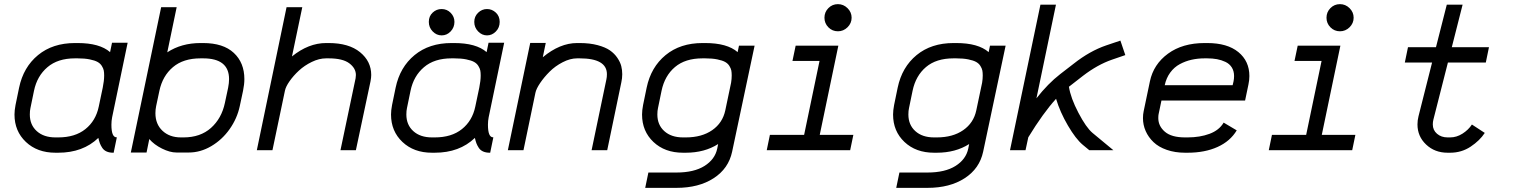

<svg xmlns="http://www.w3.org/2000/svg" viewBox="-20 -718 7241 918"><path d="M142.6 -284.2 125.5 -201.2Q122.6 -188.5 122.6 -170.4Q122.6 -121.1 155.8 -91.1Q189 -61 245.1 -61H258.3Q338.9 -61 388.4 -100.8Q438 -140.6 452.1 -208L471.2 -298.8Q478 -332 478 -356.9Q478 -371.1 476.1 -381.1Q474.1 -391.1 466.8 -402.8Q459.5 -414.6 446.3 -421.9Q433.1 -429.2 408.9 -434.1Q384.8 -439 351.1 -439H338.4Q256.3 -439 206.8 -396.7Q157.2 -354.5 142.6 -284.2ZM538.6 -61.5 523.4 12.2H521.5Q502.9 12.2 489.7 6.3Q476.6 0.5 469 -11Q461.4 -22.5 457.5 -33Q453.6 -43.5 450.2 -58.6Q376.5 12.2 258.3 12.2H245.1Q158.2 12.2 103.8 -39.3Q49.3 -90.8 49.3 -170.4Q49.3 -189.9 54.2 -215.8L71.3 -298.8Q91.8 -397 161.9 -454.6Q231.9 -512.2 338.4 -512.2H351.1Q456.5 -512.2 506.3 -468.8L515.6 -513.7H590.3L516.1 -157.2Q512.7 -140.1 512.7 -121.6Q512.7 -61.5 537.1 -61.5Z M742.2 -284.2 726.6 -210.9Q723.1 -194.3 723.1 -176.8Q723.1 -124.5 756.8 -92.8Q790.5 -61 845.2 -61H857.4Q938 -61 988.8 -106.4Q1039.6 -151.9 1055.2 -225.6L1070.8 -298.8Q1075.2 -321.3 1075.2 -339.8Q1075.2 -439 951.2 -439H939Q856.4 -439 806.9 -397Q757.3 -355 742.2 -284.2ZM939 -512.2H951.2Q1047.4 -512.2 1097.9 -465.1Q1148.4 -418 1148.4 -339.8Q1148.4 -314.9 1142.1 -284.2L1126.5 -210.9Q1113.8 -151.4 1077.9 -100.6Q1042 -49.8 990.2 -19.3Q938.5 11.2 882.8 11.2H823.7Q792.5 11.2 754.6 -7.6Q716.8 -26.4 693.8 -53.2L680.7 11.2H605.5L750.5 -683.6H824.7L779.8 -467.8Q847.2 -512.2 939 -512.2Z M1680.2 -343.8Q1681.6 -351.6 1681.6 -359.4Q1681.6 -391.6 1650.1 -415.3Q1618.7 -439 1551.3 -439H1539.1Q1505.9 -439 1470.7 -421.9Q1435.5 -404.8 1409.2 -380.4Q1382.8 -356 1364.5 -329.8Q1346.2 -303.7 1342.3 -284.2L1282.7 0H1208L1350.1 -683.6H1425.3L1376 -448.2Q1455.1 -512.2 1539.1 -512.2H1551.3Q1647.9 -512.2 1701.4 -468.5Q1754.9 -424.8 1754.9 -359.4Q1754.9 -347.2 1751.5 -329.1L1681.6 0H1607.9Z M1942.9 -284.2 1925.8 -201.2Q1922.9 -188.5 1922.9 -170.4Q1922.9 -121.1 1956.1 -91.1Q1989.3 -61 2045.4 -61H2058.6Q2139.2 -61 2188.7 -100.8Q2238.3 -140.6 2252.4 -208L2271.5 -298.8Q2278.3 -332 2278.3 -356.9Q2278.3 -371.1 2276.4 -381.1Q2274.4 -391.1 2267.1 -402.8Q2259.8 -414.6 2246.6 -421.9Q2233.4 -429.2 2209.2 -434.1Q2185.1 -439 2151.4 -439H2138.7Q2056.6 -439 2007.1 -396.7Q1957.5 -354.5 1942.9 -284.2ZM2338.9 -61.5 2323.7 12.2H2321.8Q2303.2 12.2 2290 6.3Q2276.9 0.5 2269.3 -11Q2261.7 -22.5 2257.8 -33Q2253.9 -43.5 2250.5 -58.6Q2176.8 12.2 2058.6 12.2H2045.4Q1958.5 12.2 1904.1 -39.3Q1849.6 -90.8 1849.6 -170.4Q1849.6 -189.9 1854.5 -215.8L1871.6 -298.8Q1892.1 -397 1962.2 -454.6Q2032.2 -512.2 2138.7 -512.2H2151.4Q2256.8 -512.2 2306.6 -468.8L2315.9 -513.7H2390.6L2316.4 -157.2Q2313 -140.1 2313 -121.6Q2313 -61.5 2337.4 -61.5ZM2308.6 -548.8Q2284.2 -548.8 2265.9 -567.9Q2247.6 -586.9 2247.6 -613.3Q2247.6 -639.2 2265.9 -657Q2284.2 -674.8 2308.6 -674.8Q2332.5 -674.8 2350.8 -657.7Q2369.1 -640.6 2369.1 -613.3Q2369.1 -585.9 2350.8 -567.4Q2332.5 -548.8 2308.6 -548.8ZM2152.8 -613.3Q2152.8 -586.9 2134.8 -567.9Q2116.7 -548.8 2091.8 -548.8Q2066.9 -548.8 2048.6 -567.9Q2030.3 -586.9 2030.3 -613.3Q2030.3 -640.6 2048.6 -657.7Q2066.9 -674.8 2091.3 -674.8Q2117.2 -674.8 2135 -656.5Q2152.8 -638.2 2152.8 -613.3Z M2879.4 -338.9Q2881.8 -349.6 2881.8 -363.3Q2881.8 -439 2751.5 -439H2739.3Q2706.1 -439 2670.2 -420.4Q2634.3 -401.9 2607.7 -375.2Q2581.1 -348.6 2562.5 -321Q2543.9 -293.5 2540 -274.4L2482.9 0H2408.2L2515.1 -512.7H2589.4L2575.2 -444.3Q2656.7 -512.2 2739.3 -512.2H2751.5Q2799.8 -512.2 2837.2 -502.2Q2874.5 -492.2 2896.2 -477.1Q2918 -461.9 2931.9 -441.2Q2945.8 -420.4 2950.4 -401.9Q2955.1 -383.3 2955.1 -363.3Q2955.1 -343.8 2950.7 -324.2L2883.3 0H2808.6Z M3143.1 -284.2 3126 -201.2Q3123 -188.5 3123 -170.4Q3123 -121.1 3156.2 -91.1Q3189.5 -61 3245.6 -61H3258.8Q3335.4 -61 3385.3 -95.7Q3435.1 -130.4 3447.8 -190.4L3475.6 -322.8Q3478.5 -340.8 3478.5 -356.9Q3478.5 -371.1 3476.6 -381.1Q3474.6 -391.1 3467.3 -402.8Q3460 -414.6 3446.8 -421.9Q3433.6 -429.2 3409.4 -434.1Q3385.3 -439 3351.6 -439H3338.9Q3256.3 -439 3207.3 -397.5Q3158.2 -356 3143.1 -284.2ZM3338.9 -512.2H3351.6Q3457 -512.2 3506.8 -468.8L3513.2 -499.5H3587.9L3480.5 7.3Q3463.4 87.9 3392.3 134Q3321.3 180.2 3214.4 180.2H3064.9L3080.1 106.9H3214.4Q3298.3 106.9 3348.4 75.4Q3398.4 43.9 3409.2 -7.3L3413.6 -29.3Q3348.6 12.2 3258.8 12.2H3245.6Q3158.7 12.2 3104.2 -39.3Q3049.8 -90.8 3049.8 -170.4Q3049.8 -189.9 3054.7 -215.8L3071.8 -298.8Q3092.3 -397 3162.4 -454.6Q3232.4 -512.2 3338.9 -512.2Z M4044.9 0H3646L3661.1 -73.2H3824.7L3898.4 -426.8H3769L3784.2 -499.5H3988.3L3899.4 -73.2H4060.1ZM3986.3 -698.2Q4012.7 -698.2 4032.2 -679Q4051.8 -659.7 4051.8 -633.3Q4051.8 -606.9 4032.2 -587.6Q4012.7 -568.4 3986.3 -568.4Q3959.5 -568.4 3940.7 -587.4Q3921.9 -606.4 3921.9 -633.3Q3921.9 -660.2 3940.7 -679.2Q3959.5 -698.2 3986.3 -698.2Z M4343.3 -284.2 4326.2 -201.2Q4323.2 -188.5 4323.2 -170.4Q4323.2 -121.1 4356.4 -91.1Q4389.6 -61 4445.8 -61H4459Q4535.6 -61 4585.4 -95.7Q4635.3 -130.4 4647.9 -190.4L4675.8 -322.8Q4678.7 -340.8 4678.7 -356.9Q4678.7 -371.1 4676.8 -381.1Q4674.8 -391.1 4667.5 -402.8Q4660.2 -414.6 4647 -421.9Q4633.8 -429.2 4609.6 -434.1Q4585.4 -439 4551.8 -439H4539.1Q4456.5 -439 4407.5 -397.5Q4358.4 -356 4343.3 -284.2ZM4539.1 -512.2H4551.8Q4657.2 -512.2 4707 -468.8L4713.4 -499.5H4788.1L4680.7 7.3Q4663.6 87.9 4592.5 134Q4521.5 180.2 4414.6 180.2H4265.1L4280.3 106.9H4414.6Q4498.5 106.9 4548.6 75.4Q4598.6 43.9 4609.4 -7.3L4613.8 -29.3Q4548.8 12.2 4459 12.2H4445.8Q4358.9 12.2 4304.4 -39.3Q4250 -90.8 4250 -170.4Q4250 -189.9 4254.9 -215.8L4272 -298.8Q4292.5 -397 4362.5 -454.6Q4432.6 -512.2 4539.1 -512.2Z M5296.4 -432.6Q5227.5 -408.7 5158.7 -356L5090.8 -303.2Q5099.1 -249.5 5136.2 -178.7Q5173.3 -107.9 5203.6 -82.5L5303.2 0H5188L5156.7 -25.9Q5123.5 -53.7 5085.9 -117.9Q5048.3 -182.1 5029.3 -245.6Q4967.8 -178.2 4896.5 -61.5L4883.3 0H4809.1L4954.6 -695.8H5028.8L4935.5 -248Q4990.7 -318.4 5049.3 -363.8L5113.8 -413.6Q5190.4 -474.1 5269 -501L5336.9 -523.9L5360.4 -454.6Z M5873.5 -310.5 5877.9 -329.1Q5880.4 -340.8 5880.4 -354.5Q5880.4 -378.4 5869.4 -395.8Q5858.4 -413.1 5839.1 -422.1Q5819.8 -431.2 5798.6 -435.1Q5777.3 -439 5752 -439H5739.7Q5707 -439 5677.5 -432.4Q5647.9 -425.8 5621.1 -411.4Q5594.2 -397 5575.2 -371.1Q5556.2 -345.2 5548.8 -310.5ZM5533.2 -237.3 5519.5 -171.9Q5518.1 -165.5 5518.1 -153.3Q5518.1 -115.2 5549.6 -88.1Q5581.1 -61 5646 -61H5658.2Q5716.8 -61 5762.9 -78.1Q5809.1 -95.2 5830.6 -131.8L5893.1 -94.7Q5862.3 -43 5801.5 -15.4Q5740.7 12.2 5658.2 12.2H5646Q5597.7 12.2 5558.6 -1.5Q5519.5 -15.1 5495.1 -38.6Q5470.7 -62 5457.8 -91.3Q5444.8 -120.6 5444.8 -153.3Q5444.8 -171.4 5448.2 -186.5L5478 -329.1Q5495.1 -410.6 5564.5 -461.4Q5633.8 -512.2 5739.7 -512.2H5752Q5848.1 -512.2 5900.9 -469Q5953.6 -425.8 5953.6 -354.5Q5953.6 -335 5949.2 -314.5L5933.1 -237.3Z M6445.3 0H6046.4L6061.5 -73.2H6225.1L6298.8 -426.8H6169.4L6184.6 -499.5H6388.7L6299.8 -73.2H6460.4ZM6386.7 -698.2Q6413.1 -698.2 6432.6 -679Q6452.1 -659.7 6452.1 -633.3Q6452.1 -606.9 6432.6 -587.6Q6413.1 -568.4 6386.7 -568.4Q6359.9 -568.4 6341.1 -587.4Q6322.3 -606.4 6322.3 -633.3Q6322.3 -660.2 6341.1 -679.2Q6359.9 -698.2 6386.7 -698.2Z M6913.6 12.2H6901.4Q6839.8 12.2 6798.6 -26.9Q6757.3 -65.9 6757.3 -123Q6757.3 -142.6 6762.2 -162.1L6827.1 -418.9H6696.8L6711.9 -492.2H6845.7L6897.5 -695.8H6973.1L6921.4 -492.2H7099.1L7084 -418.9H6902.8L6833.5 -146.5Q6830.6 -135.3 6830.6 -123Q6830.6 -95.7 6850.8 -78.4Q6871.1 -61 6901.4 -61H6913.6Q6944.3 -61 6972.7 -79.1Q7001 -97.2 7017.6 -122.6L7079.1 -82.5Q7055.2 -45.9 7011.5 -16.8Q6967.8 12.2 6913.6 12.2Z"/></svg>

Font: Anka/Coder
Style: Italic
Weight: 400
Italic angle: -12°
Monospace: yes
Version: Version 001.100